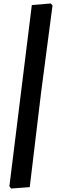

<svg xmlns="http://www.w3.org/2000/svg" viewBox="-20 -826 345 1104"><path d="M272 -806 282 -795 216 -292 151 250 44 258 34 245 99 -280 163 -797Z"/></svg>

Font: Alegreya Sans SC ExtraBold
Style: Italic
Weight: 800
Italic angle: -7°
Designer: Juan Pablo del Peral
Foundry: Huerta Tipografica
Version: Version 2.007